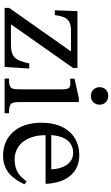

<svg xmlns="http://www.w3.org/2000/svg" viewBox="242 -955 723 1247"><g transform="rotate(90 603.5 -331.5)"><path d="M425 -160H392C372 -67 351 -41 265 -41H140V-44L421 -444V-473H52L47 -326H78C87 -393 103 -431 177 -431H312V-428L31 -29V0H415Z M603 -673C568 -673 546 -647 546 -617C546 -586 569 -560 603 -560C638 -560 660 -586 660 -617C660 -647 638 -673 603 -673ZM715 -28C648 -28 643 -43 643 -101V-482H617L491 -454V-425C491 -425 502 -427 516 -427C545 -427 560 -423 560 -380V-101C560 -44 557 -28 490 -28V0H715Z M1158 -143C1126 -101 1095 -65 1014 -65C934 -65 858 -128 858 -266H1174C1169 -406 1097 -485 988 -485C871 -485 777 -405 777 -238C777 -77 870 10 990 10C1093 10 1141 -53 1177 -129ZM857 -303C865 -396 905 -445 973 -445C1044 -445 1077 -377 1080 -303Z"/></g></svg>

Font: STIX Two Math
Style: Regular
Weight: 400
Designer: Ross Mills, John Hudson & Paul Hanslow, Tiro Typeworks Ltd; with portions MicroPress Inc., with additions and correction
Foundry: Tiro Typeworks Ltd
Version: Version 2.02 b142